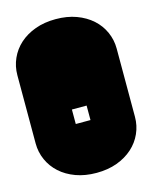

<svg xmlns="http://www.w3.org/2000/svg" viewBox="-106 -738 639 807"><g transform="rotate(-15 214.0 -334.5)"><path d="M246.1 -221.2V-284.2H182.1V-221.2ZM213.9 0Q164.6 0 124.5 -14.6Q84.5 -29.3 56.4 -54.7Q28.3 -80.1 13.2 -114Q-2 -147.9 -2 -186V-482.9Q-2 -521 13.2 -554.9Q28.3 -588.9 56.4 -614.3Q84.5 -639.6 124.5 -654.3Q164.6 -668.9 213.9 -668.9Q263.7 -668.9 303.5 -654.3Q343.3 -639.6 371.6 -614.3Q399.9 -588.9 415 -554.9Q430.2 -521 430.2 -482.9V-186Q430.2 -147.9 415 -114Q399.9 -80.1 371.6 -54.7Q343.3 -29.3 303.5 -14.6Q263.7 0 213.9 0Z"/></g></svg>

Font: Monofett
Style: Regular
Weight: 400
Designer: vernon adams
Foundry: vernon adams
Version: Version 1.000